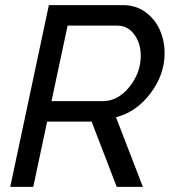

<svg xmlns="http://www.w3.org/2000/svg" viewBox="-20 -730 673 750"><path d="M20 0 170.9 -710H460.9Q510.3 -710 547.9 -682.9Q585.4 -655.8 604.2 -613.3Q623 -570.8 623 -522Q623 -438.5 567.6 -365.2Q512.2 -292 433.1 -272L538.1 0H436L337.9 -254.9H164.1L109.9 0ZM381.8 -335Q440.4 -335 485.1 -390.1Q529.8 -445.3 529.8 -512.2Q529.8 -561.5 504.2 -595.7Q478.5 -629.9 439 -629.9H244.1L181.2 -335Z"/></svg>

Font: Rawline Medium
Style: Italic
Weight: 500
Italic angle: -12°
Designer: Matt McInerney, Pablo Impallari, Rodrigo Fuenzalida
Foundry: Matt McInerney, Pablo Impallari, Rodrigo Fuenzalida
Version: Version 4.020;PS 004.020;hotconv 1.0.88;makeotf.lib2.5.64775